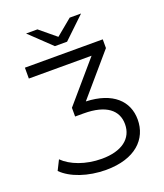

<svg xmlns="http://www.w3.org/2000/svg" viewBox="-159 -985 934 1096"><g transform="rotate(-20 308.0 -437.0)"><path d="M295 7C473 7 562 -84 562 -202C562 -314 481 -394 319 -400L531 -647V-700H58V-634H439L232 -393V-340H284C421 -340 485 -286 485 -202C485 -115 416 -61 294 -61C195 -61 109 -95 62 -142L32 -82C85 -28 186 7 295 7ZM465 -881H396L298 -800L200 -881H131L261 -757H335Z"/></g></svg>

Font: Montserrat-Alt1
Style: Regular
Weight: 400
Designer: Differentunic
Foundry: Differentunic
Version: Version 7.222